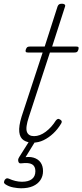

<svg xmlns="http://www.w3.org/2000/svg" viewBox="-20 -750 442 1031"><path d="M156 16Q127 16 107 3Q87 -10 83.5 -41Q80 -72 96 -124L209 -468H130Q120 -468 118 -472.5Q116 -477 119 -485Q122 -493 126 -496.5Q130 -500 140 -500H220L289 -715Q292 -723 297 -726.5Q302 -730 313 -730Q322 -730 327 -726Q332 -722 329 -714L260 -500H390Q400 -500 401.5 -496Q403 -492 401 -484Q398 -474 393.5 -471Q389 -468 379 -468H248L135 -122Q116 -65 124.5 -42Q133 -19 163 -19Q194 -19 225.5 -42.5Q257 -66 280 -103Q285 -109 290 -111Q295 -113 303 -108Q311 -103 311.5 -97.5Q312 -92 308 -86Q290 -56 266 -33.5Q242 -11 214.5 2.5Q187 16 156 16ZM93 261Q76 261 51.5 256.5Q27 252 8 239Q1 234 1.5 228Q2 222 6 215Q12 208 17 207.5Q22 207 29 210Q44 217 62 221.5Q80 226 98 226Q133 226 151.5 211.5Q170 197 170 169Q170 143 152.5 132.5Q135 122 95 127Q88 128 84.5 126Q81 124 79 119Q77 112 77.5 107Q78 102 84 92L142 0H175L108 109L100 97Q135 89 160 96.5Q185 104 198 122.5Q211 141 211 169Q211 196 197 217Q183 238 157 249.5Q131 261 93 261Z"/></svg>

Font: Playwrite CU Thin
Style: Regular
Weight: 250
Designer: Veronika Burian, José Scaglione
Foundry: TypeTogether
Version: Version 1.002